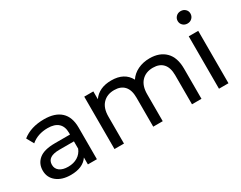

<svg xmlns="http://www.w3.org/2000/svg" viewBox="-89 -1217 2111 1682"><g transform="rotate(-30 967.0 -375.5)"><path d="M284 -535Q394 -535 452.5 -481Q511 -427 511 -320V0H420V-70Q369 6 246 6Q157 6 103.5 -37Q50 -80 50 -150Q50 -220 101 -262.5Q152 -305 263 -305H415V-324Q415 -386 379 -419Q343 -452 273 -452Q172 -452 105 -395L65 -467Q150 -535 284 -535ZM415 -162V-236H267Q145 -236 145 -154Q145 -114 176 -91Q207 -68 262 -68Q317 -68 357 -92.5Q397 -117 415 -162Z M1352 -535Q1452 -535 1510.5 -477Q1569 -419 1569 -305V0H1473V-294Q1473 -371 1437.5 -410Q1402 -449 1336 -449Q1263 -449 1220 -403.5Q1177 -358 1177 -273V0H1081V-294Q1081 -371 1045.5 -410Q1010 -449 944 -449Q871 -449 828 -403.5Q785 -358 785 -273V0H689V-530H781V-451Q840 -535 964 -535Q1096 -535 1148 -437Q1178 -483 1231.5 -509Q1285 -535 1352 -535Z M1859 -696Q1859 -669 1840.5 -650.5Q1822 -632 1794 -632Q1766 -632 1747.5 -650Q1729 -668 1729 -694Q1729 -720 1747.5 -738.5Q1766 -757 1794 -757Q1822 -757 1840.5 -739.5Q1859 -722 1859 -696ZM1746 0V-530H1842V0Z"/></g></svg>

Font: Montserrat
Style: Regular
Weight: 500
Designer: Julieta Ulanovsky
Foundry: Julieta Ulanovsky
Version: Version 7.200;PS 007.200;hotconv 1.0.88;makeotf.lib2.5.64775